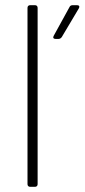

<svg xmlns="http://www.w3.org/2000/svg" viewBox="-20 -720 326 740"><path d="M96 0H115C121 0 125 -4 125 -10V-690C125 -696 121 -700 115 -700H96C90 -700 86 -696 86 -690V-10C86 -4 90 0 96 0ZM194 -570H206C211 -570 215 -573 218 -577L284 -688C288 -695 285 -700 277 -700H260C255 -700 250 -698 248 -693L187 -582C183 -575 186 -570 194 -570Z"/></svg>

Font: Barlow ExtraLight
Style: Regular
Weight: 275
Designer: Jeremy Tribby
Foundry: Tribby Type
Version: Version 1.422;hotconv 1.0.109;makeotfexe 2.5.65596